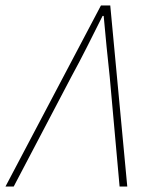

<svg xmlns="http://www.w3.org/2000/svg" viewBox="-66 -680 530 700"><path d="M-46 0 302 -660H336L398 0H370L334 -400Q328 -454 322.5 -510.5Q317 -567 312 -622H308Q281 -568 252 -510.5Q223 -453 194 -400L-16 0Z"/></svg>

Font: Source Sans 3 ExtraLight
Style: Italic
Weight: 250
Italic angle: -11°
Designer: Paul D. Hunt
Foundry: Adobe
Version: Version 3.046;hotconv 1.0.118;makeotfexe 2.5.65603